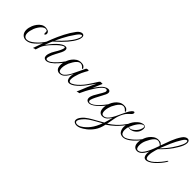

<svg xmlns="http://www.w3.org/2000/svg" viewBox="24 -1343 2442 2442"><g transform="rotate(45 1245.0 -122.5)"><path d="M111 8Q73 8 48 -18.5Q23 -45 23 -91Q23 -128 41 -173Q52 -200 72 -227.5Q92 -255 121 -272.5Q150 -290 188 -286Q221 -282 233 -268.5Q245 -255 245 -241Q245 -229 239 -220.5Q233 -212 228 -212Q220 -212 220 -228Q220 -237 220 -248Q220 -259 214 -266.5Q208 -274 189 -274Q167 -274 145.5 -256.5Q124 -239 107.5 -213.5Q91 -188 81 -164Q71 -137 66 -114.5Q61 -92 61 -74Q61 -41 75 -23.5Q89 -6 114 -6Q134 -6 159 -17.5Q184 -29 213 -54Q247 -82 272.5 -112.5Q298 -143 323 -183Q325 -185 328 -185Q331 -185 334.5 -182.5Q338 -180 337 -178Q310 -138 281 -103Q252 -68 218 -39Q190 -14 162.5 -3Q135 8 111 8Z M246 13Q262 -30 285 -95Q308 -160 338 -235Q368 -310 406 -384Q444 -458 490 -519Q507 -542 526 -553Q545 -564 561 -564Q575 -564 584.5 -555Q594 -546 594 -526Q594 -515 590 -499.5Q586 -484 576 -464Q553 -417 504.5 -359.5Q456 -302 364 -220Q354 -200 345 -175Q336 -150 325 -121Q339 -140 363.5 -171Q388 -202 418.5 -232.5Q449 -263 479 -280Q493 -288 505 -291.5Q517 -295 527 -295Q558 -295 558 -261Q558 -241 543 -209Q524 -171 502.5 -131.5Q481 -92 468 -51Q463 -34 463 -27Q463 -4 485 -4Q506 -4 528 -19Q561 -40 597.5 -80.5Q634 -121 665 -166Q668 -170 671 -170Q675 -170 677 -166.5Q679 -163 677 -159Q649 -119 613 -78.5Q577 -38 543 -14Q507 11 477 11Q458 11 445.5 -0.5Q433 -12 433 -36Q433 -54 440 -75Q451 -112 474.5 -149Q498 -186 515 -222Q530 -255 530 -269Q530 -282 519 -282Q507 -282 483.5 -266Q460 -250 432.5 -224.5Q405 -199 378 -169Q351 -139 331 -110Q311 -81 303 -58L283 3Q270 3 258 8Q246 13 246 13ZM376 -248Q444 -311 490 -364.5Q536 -418 562 -468Q581 -505 581 -525Q581 -542 569 -542Q561 -542 547 -530.5Q533 -519 515 -494Q485 -452 462 -414Q439 -376 419 -336.5Q399 -297 376 -248Z M887 6Q861 6 849.5 -15Q838 -36 838 -65Q838 -93 847 -120Q834 -94 815.5 -64.5Q797 -35 772 -15Q747 5 712 5Q684 5 665 -16Q646 -37 646 -83Q646 -102 651 -125Q656 -148 666 -173Q676 -199 696.5 -226.5Q717 -254 746 -272.5Q775 -291 811 -291Q849 -291 864 -277Q879 -263 882 -255Q883 -253 883 -250Q883 -243 876 -243Q872 -243 869 -247Q855 -264 841.5 -271Q828 -278 815 -278Q791 -278 770 -259Q749 -240 733 -213.5Q717 -187 706 -164Q700 -151 692 -122Q684 -93 684 -65Q684 -42 692 -25.5Q700 -9 722 -9Q748 -9 769.5 -28.5Q791 -48 808 -74Q825 -100 834 -120Q881 -219 909 -276Q911 -281 920.5 -284.5Q930 -288 938 -288Q951 -288 951 -280Q951 -277 946 -269Q942 -264 931 -242.5Q920 -221 909 -199Q903 -187 893.5 -161Q884 -135 876 -104.5Q868 -74 868 -50Q868 -33 874 -21.5Q880 -10 894 -10Q905 -10 918 -16Q947 -29 977 -55.5Q1007 -82 1034 -114.5Q1061 -147 1079 -176Q1085 -186 1090 -186Q1093 -186 1093 -181Q1093 -177 1087 -166Q1070 -138 1042.5 -105Q1015 -72 983.5 -44Q952 -16 923 -3Q902 6 887 6Z M1030 12Q1030 12 1046 -23.5Q1062 -59 1088 -126Q1110 -176 1121 -198.5Q1132 -221 1135 -227Q1138 -233 1136 -232Q1134 -231 1121.5 -213.5Q1109 -196 1093.5 -173.5Q1078 -151 1064 -135Q1061 -131 1057 -131Q1053 -131 1053 -135Q1053 -139 1057 -144Q1085 -186 1104 -214.5Q1123 -243 1142 -274Q1152 -291 1166 -290.5Q1180 -290 1196 -290Q1192 -281 1183 -260Q1174 -239 1162.5 -212.5Q1151 -186 1141 -160Q1158 -189 1186.5 -225.5Q1215 -262 1246 -281Q1272 -297 1294 -297Q1310 -297 1320 -288.5Q1330 -280 1330 -263Q1330 -247 1320 -226Q1308 -201 1289 -166.5Q1270 -132 1253.5 -98.5Q1237 -65 1230 -41Q1229 -37 1228.5 -33.5Q1228 -30 1228 -26Q1228 -4 1252 -4Q1261 -4 1276 -9Q1305 -21 1336.5 -50.5Q1368 -80 1396.5 -114.5Q1425 -149 1442 -176Q1445 -180 1448 -180Q1451 -180 1452.5 -176Q1454 -172 1451 -167Q1434 -139 1405 -105Q1376 -71 1343.5 -42Q1311 -13 1281 0Q1271 4 1262 6Q1253 8 1245 8Q1224 8 1210.5 -4.5Q1197 -17 1197 -40Q1197 -68 1215 -103Q1233 -138 1255.5 -173.5Q1278 -209 1291 -238Q1295 -246 1295 -254Q1295 -277 1273 -277Q1263 -277 1249 -269Q1226 -255 1202.5 -225.5Q1179 -196 1158 -162Q1129 -116 1105 -70Q1081 -24 1070 3Q1057 3 1043.5 7.5Q1030 12 1030 12Z M1335 319Q1310 319 1293.5 307.5Q1277 296 1277 274Q1277 260 1284.5 243Q1292 226 1309 206Q1336 173 1381 144.5Q1426 116 1474 90.5Q1522 65 1559 42Q1567 17 1575.5 -14Q1584 -45 1591 -73Q1572 -42 1545.5 -18.5Q1519 5 1482 5Q1454 5 1435 -16Q1416 -37 1416 -83Q1416 -102 1421 -125Q1426 -148 1436 -173Q1446 -199 1466.5 -226.5Q1487 -254 1516 -272.5Q1545 -291 1581 -291Q1619 -291 1634 -277Q1649 -263 1652 -255Q1653 -253 1653 -250Q1653 -243 1646 -243Q1642 -243 1639 -247Q1625 -264 1611.5 -271Q1598 -278 1585 -278Q1561 -278 1540 -259Q1519 -240 1503 -213.5Q1487 -187 1476 -164Q1470 -151 1462 -122Q1454 -93 1454 -65Q1454 -42 1462 -25.5Q1470 -9 1492 -9Q1518 -9 1540 -28.5Q1562 -48 1578.5 -74Q1595 -100 1604 -120Q1635 -188 1659 -236.5Q1683 -285 1702 -306Q1719 -324 1730 -324Q1742 -324 1742 -309Q1742 -295 1730 -283Q1716 -269 1694 -248.5Q1672 -228 1655 -197Q1625 -141 1615 -85Q1605 -29 1594 27Q1648 -9 1683 -41Q1718 -73 1744 -105.5Q1770 -138 1796 -175Q1799 -179 1803 -179Q1808 -179 1808 -173Q1808 -168 1804 -163Q1782 -133 1754 -98.5Q1726 -64 1686.5 -26.5Q1647 11 1589 50Q1573 128 1537 179.5Q1501 231 1460.5 261.5Q1420 292 1389 306Q1362 319 1335 319ZM1330 304Q1358 304 1384 288Q1437 256 1479 201.5Q1521 147 1551 63Q1516 83 1473.5 106.5Q1431 130 1392 156.5Q1353 183 1328 215Q1311 236 1303.5 251.5Q1296 267 1296 278Q1296 291 1306 297.5Q1316 304 1330 304Z M1857 8Q1811 8 1791.5 -23Q1772 -54 1772 -93Q1772 -108 1775 -123.5Q1778 -139 1782 -152Q1793 -184 1811.5 -211.5Q1830 -239 1852 -258Q1871 -276 1892.5 -286Q1914 -296 1932 -296Q1949 -296 1959.5 -286.5Q1970 -277 1970 -255Q1970 -238 1963 -217Q1952 -181 1917.5 -154.5Q1883 -128 1845 -128Q1838 -128 1831 -129.5Q1824 -131 1816 -133Q1812 -118 1809.5 -102.5Q1807 -87 1807 -73Q1807 -45 1819 -25Q1831 -5 1861 -5Q1884 -5 1913 -22Q1942 -39 1971.5 -65Q2001 -91 2025 -118.5Q2049 -146 2063 -168Q2066 -173 2069 -173Q2074 -173 2074 -167Q2074 -164 2071 -159Q2046 -123 2014 -88Q1982 -53 1947 -28Q1923 -11 1900.5 -1.5Q1878 8 1857 8ZM1840 -135Q1859 -135 1880 -149.5Q1901 -164 1918 -183.5Q1935 -203 1942 -218Q1957 -250 1957 -267Q1957 -288 1939 -288Q1927 -288 1909 -275.5Q1891 -263 1873 -239Q1856 -216 1842 -189Q1828 -162 1820 -142Q1828 -135 1840 -135Z M2270 7Q2243 7 2231.5 -13.5Q2220 -34 2220 -62Q2220 -81 2225 -104Q2222 -97 2213 -80.5Q2204 -64 2190 -45.5Q2176 -27 2158.5 -13Q2141 1 2120 4Q2117 5 2113.5 5Q2110 5 2107 5Q2076 5 2057 -17.5Q2038 -40 2038 -80Q2038 -119 2059 -173Q2069 -199 2089 -226Q2109 -253 2138 -272Q2167 -291 2202 -291Q2238 -291 2250.5 -279.5Q2263 -268 2271 -259Q2294 -326 2321 -394.5Q2348 -463 2386 -519Q2401 -542 2419.5 -553Q2438 -564 2454 -564Q2470 -564 2480 -553.5Q2490 -543 2490 -520Q2490 -497 2477 -464Q2458 -417 2411.5 -349.5Q2365 -282 2280 -200Q2276 -190 2269 -166.5Q2262 -143 2256.5 -115Q2251 -87 2251 -63Q2251 -41 2258 -25.5Q2265 -10 2283 -10Q2293 -10 2306 -16Q2335 -28 2366 -56.5Q2397 -85 2424.5 -118Q2452 -151 2469 -178Q2475 -188 2480 -188Q2483 -188 2483 -183Q2483 -179 2477 -168Q2460 -140 2432 -106.5Q2404 -73 2372 -44.5Q2340 -16 2310 -3Q2287 7 2270 7ZM2285 -220Q2347 -282 2393.5 -350Q2440 -418 2462 -468Q2470 -485 2473 -498Q2476 -511 2476 -521Q2476 -542 2463 -542Q2455 -542 2442 -531Q2429 -520 2413 -494Q2374 -431 2343.5 -361.5Q2313 -292 2285 -220ZM2112 -9Q2118 -9 2121 -10Q2145 -15 2166 -38Q2187 -61 2205 -95.5Q2223 -130 2238.5 -169.5Q2254 -209 2267 -246Q2262 -253 2252.5 -261Q2243 -269 2226 -275Q2221 -277 2216 -278Q2211 -279 2206 -279Q2181 -279 2160.5 -259.5Q2140 -240 2124.5 -213Q2109 -186 2099 -164Q2077 -118 2077 -68Q2077 -43 2085 -26Q2093 -9 2112 -9Z"/></g></svg>

Font: Gwendolyn
Style: Regular
Weight: 400
Designer: Robert E. Leuschke
Foundry: Robert E. Leuschke
Version: Version 1.010; ttfautohint (v1.8.3)